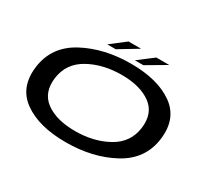

<svg xmlns="http://www.w3.org/2000/svg" viewBox="-156 -1054 1420 1311"><g transform="rotate(30 554.5 -399.0)"><path d="M484.5 6Q695.5 6 854.8 -79.8Q1014 -165.5 1037 -337.5Q1059.5 -509.5 938 -595.8Q816.5 -682 605.5 -682Q394.5 -682 235 -596.5Q75.5 -511 52.5 -337.5Q30.5 -167 151.8 -80.5Q273 6 484.5 6ZM501.5 -92Q355 -92 271 -153.5Q187 -215 203 -337.5Q220 -461 330.8 -522.5Q441.5 -584 588.5 -584Q734.5 -584 818.8 -522.5Q903 -461 886.5 -337.5Q869.5 -214.5 758.5 -153.2Q647.5 -92 501.5 -92ZM615 -715H682L834.5 -804.5H732.5ZM397.5 -715H464L612.5 -804.5H513.5Z"/></g></svg>

Font: Anybody ExtraExpanded Medium
Style: Italic
Weight: 500
Width: 8
Italic angle: -10°
Version: Version 1.113;gftools[0.9.25]